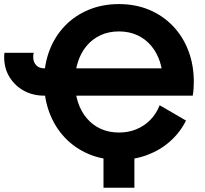

<svg xmlns="http://www.w3.org/2000/svg" viewBox="-20 -755 985 922"><path d="M477 -76.6H625.4V146.5H477ZM142.6 -501.6Q140.6 -497.1 140 -492Q139.4 -486.9 139.4 -481.2Q139.4 -457.3 153.5 -442.1Q167.7 -427 191.6 -427V-295.7Q137.6 -295.7 94.2 -319.6Q50.9 -343.6 25.4 -385.4Q0 -427.2 0 -481.2Q0 -486.4 0.3 -491.5Q0.7 -496.6 1.4 -501.6ZM905.6 -295.7H754.8Q758.4 -310.7 760.4 -327.3Q762.3 -343.8 762.3 -361.3Q762.3 -414.5 747.8 -458.8Q733.2 -503.1 705.6 -535.7Q677.9 -568.3 639 -586.2Q600 -604.1 551.2 -604.1Q502.3 -604.1 463.4 -586.2Q424.4 -568.3 396.8 -535.7Q369.1 -503.1 354.6 -458.8Q340 -414.5 340 -361.3Q340 -308.2 354.6 -263.9Q369.1 -219.5 396.8 -187Q424.4 -154.4 463.4 -136.5Q502.3 -118.6 551.2 -118.6Q597.6 -118.6 635.9 -134.7Q674.3 -150.8 702.8 -180.3Q731.3 -209.8 746.7 -249.6L873.3 -176Q844.2 -118.2 796.3 -75.8Q748.3 -33.5 686 -10.4Q623.6 12.7 551.2 12.7Q471.9 12.7 406 -15.2Q340 -43.1 291.9 -93.7Q243.8 -144.2 217.7 -212.9Q191.6 -281.5 191.6 -363.3Q191.6 -445 217.7 -513.1Q243.8 -581.2 291.9 -631Q340 -680.8 406 -708.1Q471.9 -735.4 551.2 -735.4Q630.8 -735.4 696.5 -707.8Q762.3 -680.2 810.4 -630Q858.5 -579.8 884.6 -511.4Q910.7 -443.1 910.7 -361.3Q910.7 -344.4 909.5 -328Q908.3 -311.6 905.6 -295.7ZM843 -427 754.8 -295.7H191.6V-427Z"/></svg>

Font: Giphurs SC
Style: Regular
Weight: 400
Version: Version 0.920